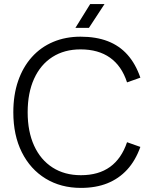

<svg xmlns="http://www.w3.org/2000/svg" viewBox="-20 -900 740 937"><path d="M375 17Q277 17 202.5 -28.5Q128 -74 86.5 -157Q45 -240 45 -352Q45 -437 68.5 -505Q92 -573 135.5 -621.5Q179 -670 239.5 -695.5Q300 -721 373 -721Q449 -721 506 -699Q563 -677 602.5 -632.5Q642 -588 665 -521L600 -498Q574 -578 517 -618.5Q460 -659 373 -659Q294 -659 236 -622Q178 -585 146.5 -516Q115 -447 115 -352Q115 -258 146.5 -189Q178 -120 236.5 -82.5Q295 -45 375 -45Q461 -45 517 -85.5Q573 -126 600 -206L665 -183Q641 -116 600.5 -72Q560 -28 504 -5.5Q448 17 375 17ZM420 -880H490L414 -764H348Z"/></svg>

Font: TikTok Sans Light
Style: Regular
Weight: 300
Version: Version 4.000